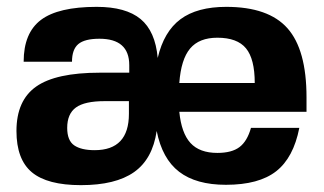

<svg xmlns="http://www.w3.org/2000/svg" viewBox="-20 -530 944 560"><path d="M874 -246V-204H503Q509 -142 535.5 -113Q562 -84 614 -84Q656 -84 678.5 -101Q701 -118 712 -157H853Q836 -70 785.5 -30.5Q735 9 639 9Q552 9 502.5 -29Q453 -67 437 -148Q425 -66 371 -28Q317 10 216 10Q118 10 73 -27.5Q28 -65 28 -148Q28 -237 85.5 -277.5Q143 -318 271 -318H357V-340Q357 -417 270 -417Q227 -417 208.5 -401.5Q190 -386 190 -350H49Q49 -434 99.5 -472Q150 -510 262 -510Q347 -510 390 -474.5Q433 -439 440 -361Q458 -438 506.5 -474Q555 -510 640 -510Q763 -510 818.5 -447.5Q874 -385 874 -246ZM356 -198V-235H285Q227 -235 201.5 -216.5Q176 -198 176 -157Q176 -120 196.5 -106Q217 -92 256 -92Q356 -92 356 -198ZM723 -288Q723 -358 697.5 -389Q672 -420 614 -420Q561 -420 534.5 -388.5Q508 -357 503 -288Z"/></svg>

Font: Fivo Sans Modern
Style: Regular
Weight: 700
Designer: Alexander Slobzheninov
Foundry: Alexander Slobzheninov
Version: 1.0